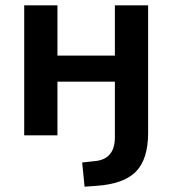

<svg xmlns="http://www.w3.org/2000/svg" viewBox="-20 -509 648 722"><path d="M298 193 289 102 335 97Q412 91 412 7V-202H196V0H71V-489H196V-300H412V-489H537V-9Q537 89 491.5 136Q446 183 341 190Z"/></svg>

Font: Nunito Sans
Style: Bold
Weight: 700
Designer: Vernon Adams
Foundry: Vernon Adams
Version: Version 3.101; ttfautohint (v1.8.4.7-5d5b);gftools[0.9.27]